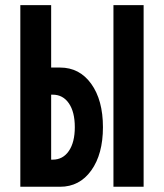

<svg xmlns="http://www.w3.org/2000/svg" viewBox="-20 -713 626 733"><path d="M57.6 0V-693.4H175.3V-455.1H209.5Q283.7 -455.1 328.4 -392.8Q373 -330.6 373 -227.5Q373 -124.5 328.4 -62.3Q283.7 0 209.5 0ZM413.1 0V-693.4H528.3V0ZM175.3 -103.5H181.2Q220.2 -103.5 242.9 -136.7Q265.6 -169.9 265.6 -227.5Q265.6 -285.6 242.9 -318.6Q220.2 -351.6 181.2 -351.6H175.3Z"/></svg>

Font: Cascadia Mono NF SemiBold
Style: Regular
Weight: 600
Monospace: yes
Designer: Aaron Bell
Foundry: Saja Typeworks
Version: Version 2404.023; ttfautohint (v1.8.4)